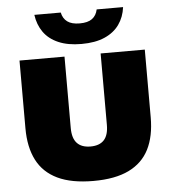

<svg xmlns="http://www.w3.org/2000/svg" viewBox="-56 -857 818 916"><g transform="rotate(-5 353.0 -399.0)"><path d="M355 8Q250 8 183.2 -24Q116.5 -56 84.8 -118Q53 -180 53 -270.5V-595H268.5V-253Q268.5 -204 290.5 -180.5Q312.5 -157 355 -157Q398 -157 419.8 -180.5Q441.5 -204 441.5 -253V-595H653V-270.5Q653 -180 621.8 -118Q590.5 -56 524.8 -24Q459 8 355 8ZM355 -648Q289.5 -648 244.2 -667.8Q199 -687.5 174 -723Q149 -758.5 142.5 -806H269Q275 -777 295.8 -761.8Q316.5 -746.5 355 -746.5Q394 -746.5 414.5 -761.8Q435 -777 441 -806H567.5Q561.5 -758.5 536.2 -723Q511 -687.5 466 -667.8Q421 -648 355 -648Z"/></g></svg>

Font: Encode Sans SC Condensed Thin Black
Style: Regular
Weight: 900
Version: Version 3.002